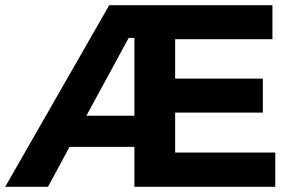

<svg xmlns="http://www.w3.org/2000/svg" viewBox="-23 -720 1128 740"><path d="M652 -132H1038V0H495V-154H245L162 0H-3L398 -700H1027V-569H652V-417H990V-286H652ZM310 -274H495V-574H473Z"/></svg>

Font: Montserrat arm2 SemiBold
Style: Regular
Weight: 600
Designer: Julieta Ulanovsky
Foundry: Julieta Ulanovsky
Version: Version 6.000